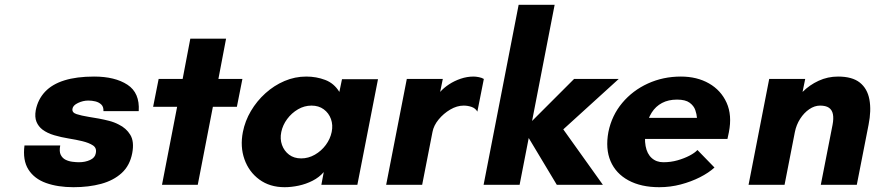

<svg xmlns="http://www.w3.org/2000/svg" viewBox="-20 -770 3646 800"><path d="M286 10Q221 10 172 -7.5Q123 -25 98.5 -63.5Q74 -102 82 -164H231Q226 -139 233 -125Q240 -111 253 -104.5Q266 -98 281.5 -96Q297 -94 309 -94Q335 -94 355.5 -103.5Q376 -113 379 -131Q384 -153 367.5 -164Q351 -175 322 -182Q297 -188 266 -193Q235 -198 206 -206.5Q177 -215 157 -230Q140 -243 132 -262.5Q124 -282 129 -311Q138 -356 167.5 -387.5Q197 -419 248 -435Q299 -451 372 -451Q459 -451 511 -417Q563 -383 558 -307H411Q412 -325 402 -334.5Q392 -344 377.5 -347.5Q363 -351 348 -351Q326 -351 305 -341Q284 -331 282 -317Q279 -301 299 -294.5Q319 -288 350 -283Q370 -280 391.5 -276Q413 -272 434.5 -266.5Q456 -261 475 -251Q506 -236 523 -208Q540 -180 531 -132Q521 -80 487 -49Q453 -18 401.5 -4Q350 10 286 10Z M655 0 718 -325H618L641 -441H741L773 -609H922L890 -441H990L967 -325H867L804 0Z M1166 10Q1104 10 1060.5 -22Q1017 -54 998.5 -106.5Q980 -159 992 -220Q1001 -266 1025.5 -307.5Q1050 -349 1086 -381.5Q1122 -414 1165.5 -432.5Q1209 -451 1256 -451Q1298 -451 1335 -437Q1372 -423 1394 -387L1405 -440H1555L1469 0H1319L1329 -53Q1310 -31 1282.5 -17Q1255 -3 1224.5 3.5Q1194 10 1166 10ZM1235 -110Q1265 -110 1292 -125.5Q1319 -141 1337.5 -166Q1356 -191 1362 -220Q1368 -249 1359 -274Q1350 -299 1329 -314.5Q1308 -330 1278 -330Q1248 -330 1221.5 -314.5Q1195 -299 1176.5 -274Q1158 -249 1152 -220Q1146 -191 1155 -166Q1164 -141 1184.5 -125.5Q1205 -110 1235 -110Z M1589 0 1675 -441H1825L1814 -387Q1829 -404 1851 -418.5Q1873 -433 1899.5 -442Q1926 -451 1953 -451Q1963 -451 1975.5 -448.5Q1988 -446 1996 -441L1969 -305Q1961 -319 1945 -324.5Q1929 -330 1912 -330Q1884 -330 1856 -313.5Q1828 -297 1807.5 -272Q1787 -247 1782 -220L1739 0Z M1995 0 2141 -750H2291L2197 -266L2372 -441H2558L2327 -231L2492 0H2300L2183 -195L2145 0Z M2727 10Q2651 10 2598.5 -18.5Q2546 -47 2524 -98.5Q2502 -150 2515 -220Q2529 -289 2572.5 -341Q2616 -393 2679.5 -422Q2743 -451 2817 -451Q2884 -451 2934 -422.5Q2984 -394 3007.5 -342Q3031 -290 3017 -219L3011 -191H2638L2655 -279H2884Q2883 -294 2877 -311.5Q2871 -329 2853.5 -342Q2836 -355 2801 -355Q2765 -355 2738.5 -341Q2712 -327 2695.5 -301Q2679 -275 2672 -239Q2664 -194 2670 -161.5Q2676 -129 2695.5 -111.5Q2715 -94 2744 -94Q2775 -94 2803 -102Q2831 -110 2853 -121.5Q2875 -133 2886 -145L2957 -72Q2933 -50 2896.5 -31.5Q2860 -13 2816.5 -1.5Q2773 10 2727 10Z M3099 0 3185 -441H3335L3324 -387Q3353 -416 3391 -433.5Q3429 -451 3472 -451Q3531 -451 3562.5 -426Q3594 -401 3602.5 -355.5Q3611 -310 3599 -250L3550 0H3400L3449 -250Q3454 -276 3450.5 -294Q3447 -312 3434 -321Q3421 -330 3397 -330Q3374 -330 3352 -315Q3330 -300 3314 -275Q3298 -250 3292 -220L3249 0Z"/></svg>

Font: Teachers
Style: Italic
Weight: 400
Italic angle: -11°
Designer: Alfredo Marco Pradil, Chank Diesel
Version: Version 1.001